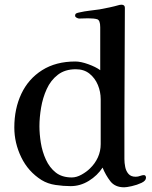

<svg xmlns="http://www.w3.org/2000/svg" viewBox="-20 -796 646 818"><path d="M409 -373Q409 -405 397 -434Q385 -463 361.5 -482Q338 -501 303 -501Q257 -501 226.5 -477.5Q196 -454 179 -416.5Q162 -379 155 -337Q148 -295 148 -258Q148 -225 154 -187.5Q160 -150 175.5 -116Q191 -82 217.5 -61Q244 -40 286 -40Q306 -40 327.5 -52Q349 -64 363 -78Q385 -99 397 -125.5Q409 -152 409 -182ZM602 -39Q602 -26 583 -17Q564 -8 541.5 -3Q519 2 509 2Q470 2 450 -24Q430 -50 417 -82Q395 -48 358.5 -25.5Q322 -3 281 -3Q250 -3 216.5 -8Q183 -13 157 -29Q100 -65 70.5 -126Q41 -187 41 -253Q41 -333 71 -396.5Q101 -460 159.5 -497Q218 -534 301 -534Q324 -534 356 -522.5Q388 -511 407 -497V-680Q407 -710 394 -714Q381 -718 355 -718Q345 -718 336 -717.5Q327 -717 317 -717Q313 -717 306.5 -720.5Q300 -724 300 -729Q300 -737 306 -739.5Q312 -742 318 -743Q340 -748 361.5 -750.5Q383 -753 404 -756Q426 -760 447 -764.5Q468 -769 489 -775Q492 -776 497 -776Q512 -776 512 -763Q512 -644 511 -524.5Q510 -405 510 -286V-118Q510 -102 513.5 -84.5Q517 -67 527.5 -55Q538 -43 558 -43Q568 -43 577 -46.5Q586 -50 593 -50Q598 -50 600 -46.5Q602 -43 602 -39Z"/></svg>

Font: Kaisei Opti Medium
Style: Regular
Weight: 500
Designer: Font-Kai, 金井和夫
Foundry: KAZUO KANAI
Version: Version 5.003